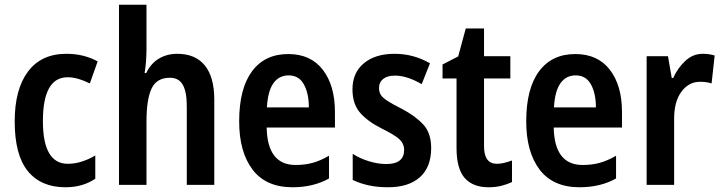

<svg xmlns="http://www.w3.org/2000/svg" viewBox="-20 -780 3045 810"><path d="M256 10Q153 10 97.5 -58Q42 -126 42 -268Q42 -403 98 -478Q154 -553 260 -553Q299 -553 332 -544.5Q365 -536 392 -521L359 -428Q335 -440 311.5 -447Q288 -454 265 -454Q161 -454 161 -269Q161 -89 266 -89Q296 -89 325.5 -98.5Q355 -108 382 -124V-26Q329 10 256 10Z M598 -576Q598 -518 590 -472H597Q616 -512 650 -532.5Q684 -553 728 -553Q804 -553 844 -504Q884 -455 884 -360V0H768V-331Q768 -393 751 -422.5Q734 -452 697 -452Q641 -452 619.5 -406.5Q598 -361 598 -268V0H482V-760H598Z M1196 -552Q1291 -552 1342 -485.5Q1393 -419 1393 -308V-242H1105Q1108 -84 1227 -84Q1266 -84 1299 -93Q1332 -102 1368 -123V-27Q1302 10 1214 10Q1102 10 1045.5 -64.5Q989 -139 989 -268Q989 -406 1043 -479Q1097 -552 1196 -552ZM1198 -462Q1157 -462 1133.5 -429Q1110 -396 1106 -327H1283Q1283 -386 1262 -424Q1241 -462 1198 -462Z M1799 -155Q1799 -75 1751.5 -32.5Q1704 10 1617 10Q1572 10 1535.5 2Q1499 -6 1468 -21V-131Q1497 -112 1535.5 -100Q1574 -88 1610 -88Q1685 -88 1685 -148Q1685 -173 1666 -191.5Q1647 -210 1590 -238Q1532 -267 1499.5 -304Q1467 -341 1467 -403Q1467 -473 1515 -513Q1563 -553 1644 -553Q1685 -553 1722 -543Q1759 -533 1794 -513L1759 -425Q1732 -441 1703 -451Q1674 -461 1646 -461Q1614 -461 1596.5 -447Q1579 -433 1579 -409Q1579 -391 1587 -379Q1595 -367 1616 -353.5Q1637 -340 1675 -321Q1732 -291 1765.5 -255Q1799 -219 1799 -155Z M2076 -89Q2091 -89 2107.5 -93Q2124 -97 2140 -103V-12Q2119 -2 2094.5 4Q2070 10 2041 10Q1975 10 1940.5 -29Q1906 -68 1906 -156V-449H1847V-508L1913 -542L1945 -660H2022V-543H2133V-449H2022V-163Q2022 -89 2076 -89Z M2407 -552Q2502 -552 2553 -485.5Q2604 -419 2604 -308V-242H2316Q2319 -84 2438 -84Q2477 -84 2510 -93Q2543 -102 2579 -123V-27Q2513 10 2425 10Q2313 10 2256.5 -64.5Q2200 -139 2200 -268Q2200 -406 2254 -479Q2308 -552 2407 -552ZM2409 -462Q2368 -462 2344.5 -429Q2321 -396 2317 -327H2494Q2494 -386 2473 -424Q2452 -462 2409 -462Z M2945 -553Q2971 -553 2995 -546L2982 -428Q2962 -435 2933 -435Q2886 -435 2855 -393.5Q2824 -352 2824 -280V0H2708V-543H2798L2814 -451H2820Q2839 -493 2871 -523Q2903 -553 2945 -553Z"/></svg>

Font: Noto Sans Lao Looped Condensed SemiBold
Style: Regular
Weight: 600
Width: 3
Designer: Mark Frömberg, Ben Mitchell
Foundry: The Fontpad Ltd
Version: Version 1.002; ttfautohint (v1.8.4.7-5d5b)